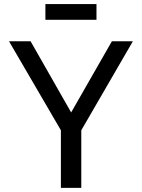

<svg xmlns="http://www.w3.org/2000/svg" viewBox="-20 -905 684 925"><path d="M273.4 -277.3 23.4 -706.1H127.4L322.8 -363.3L519 -706.1H620.1L371.6 -277.3V0H273.4ZM198.7 -885.3H444.8V-809.6H198.7Z"/></svg>

Font: Monda
Style: Regular
Weight: 400
Designer: Vernon Adams
Foundry: Vernon Adams
Version: Version 2.100; ttfautohint (v1.8.3)